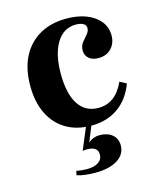

<svg xmlns="http://www.w3.org/2000/svg" viewBox="-98 -500 639 769"><g transform="rotate(-15 221.5 -115.5)"><path d="M236.3 11.3Q175.8 11.3 131.9 -14.9Q87.9 -41.1 64.1 -89.9Q40.3 -138.7 40.3 -205.6Q40.3 -275.8 65.7 -325.4Q91.1 -375 137.9 -402Q184.7 -429 249.2 -429Q296.8 -429 332.3 -414.9Q367.7 -400.8 387.5 -375.8Q407.3 -350.8 407.3 -316.9Q407.3 -285.5 387.5 -264.1Q367.7 -242.7 333.9 -242.7Q308.9 -242.7 294.4 -255.2Q279.8 -267.7 279.8 -287.9Q279.8 -307.3 290.3 -320.6Q300.8 -333.9 311.3 -345.6Q321.8 -357.3 321.8 -371Q321.8 -383.1 310.5 -389.5Q299.2 -396 279.8 -396Q229 -396 200 -349.2Q171 -302.4 171 -221Q171 -137.9 199.6 -94Q228.2 -50 282.3 -50Q318.5 -50 345.2 -70.2Q371.8 -90.3 389.5 -129.8L416.9 -115.3Q393.5 -53.2 347.2 -21Q300.8 11.3 236.3 11.3ZM202.4 197.6Q182.3 197.6 161.7 195.2Q141.1 192.7 126.6 187.9L130.6 170.2Q140.3 172.6 152 173.8Q163.7 175 173.4 175Q204 175 221.4 163.3Q238.7 151.6 238.7 131.5Q238.7 115.3 227.8 106.9Q216.9 98.4 196 98.4Q190.3 98.4 185.1 98.8Q179.8 99.2 175.8 100L216.9 1.6H239.5L209.7 75Q220.2 65.3 231.9 60.9Q243.5 56.5 256.5 56.5Q289.5 56.5 309.3 73Q329 89.5 329 117.7Q329 154.8 295.2 176.2Q261.3 197.6 202.4 197.6Z"/></g></svg>

Font: Playfair 5pt SemiExpanded Light ExtraBold
Style: Regular
Weight: 800
Version: Version 2.001;gftools[0.9.30]